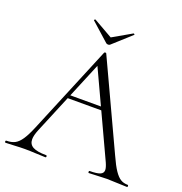

<svg xmlns="http://www.w3.org/2000/svg" viewBox="-142 -908 979 1030"><g transform="rotate(20 347.5 -393.0)"><path d="M227 -358H433L440 -339H212ZM694 0Q676 0 636 -2Q598 -4 580 -4Q559 -4 525 -2Q493 0 477 0Q473 0 473 -6Q473 -12 477 -12Q518 -12 536 -19.5Q554 -27 554 -45Q554 -59 543 -84L317 -570L336 -587L143 -123Q129 -89 129 -67Q129 -38 153 -25Q177 -12 228 -12Q233 -12 233 -6Q233 0 228 0Q210 0 176 -2Q138 -4 110 -4Q85 -4 51 -2Q21 0 2 0Q-3 0 -3 -6Q-3 -12 2 -12Q30 -12 49.5 -22Q69 -32 86.5 -58Q104 -84 124 -132L333 -635Q335 -638 339.5 -638Q344 -638 345 -635L577 -137Q600 -86 618 -59.5Q636 -33 653.5 -22.5Q671 -12 694 -12Q698 -12 698 -6Q698 0 694 0ZM222 -780Q222 -782 224.5 -784.5Q227 -787 229 -786L338 -724L446 -786H447Q450 -786 452 -783Q454 -780 451 -779L349 -687Q345 -683 338 -683Q330 -683 326 -687L223 -779Q223 -779 222.5 -779.5Q222 -780 222 -780Z"/></g></svg>

Font: Cormorant SC Light
Style: Regular
Weight: 300
Designer: Christian Thalmann (Catharsis Fonts)
Foundry: Catharsis Fonts
Version: Version 4.000